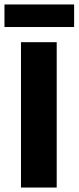

<svg xmlns="http://www.w3.org/2000/svg" viewBox="-20 -840 352 860"><path d="M74 0V-651H234V0ZM0 -719V-820H312V-719Z"/></svg>

Font: Source Sans 3 ExtraLight ExtraBold
Style: Regular
Weight: 800
Version: Version 3.052;hotconv 1.1.0;makeotfexe 2.6.0